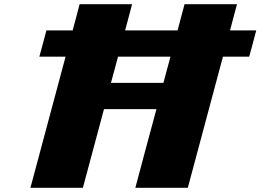

<svg xmlns="http://www.w3.org/2000/svg" viewBox="-20 -895 1241 915"><path d="M625 0H875Q902.8 -104 958.7 -312.3Q1014.6 -520.5 1042.5 -625H1167.5Q1173.3 -645.5 1184.6 -687.3Q1195.8 -729 1201.2 -750H1076.2Q1081.5 -770.5 1092.8 -812.5Q1104 -854.5 1109.4 -875H859.4Q854 -854.5 842.8 -812.5Q831.5 -770.5 826.2 -750H576.2Q582 -771 593 -812.5Q604 -854 609.4 -875H359.4Q354 -854 343 -812.5Q332 -771 326.2 -750H201.2Q195.8 -729.5 184.6 -687.7Q173.3 -646 167.5 -625H292.5Q264.6 -520.5 208.7 -312.3Q152.8 -104 125 0H375Q392.1 -62.5 425.3 -187.5Q458.5 -312.5 475.6 -375H725.6Q708.5 -312.5 675 -187.5Q641.6 -62.5 625 0ZM758.8 -500H508.8Q514.2 -520.5 525.6 -562.3Q537.1 -604 542.5 -625H792.5Q786.6 -604 775.4 -562.3Q764.2 -520.5 758.8 -500Z"/></svg>

Font: Faithful 32x
Style: BoldOblique
Weight: 400
Foundry: Faithful Resource Pack
Version: Version 1.0; January 27, 2023